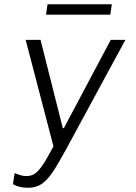

<svg xmlns="http://www.w3.org/2000/svg" viewBox="-20 -699 640 905"><path d="M113 186Q91 186 73.5 182Q56 178 41 169L49 117Q59 121 74 126Q89 131 103 131Q130 131 148 117Q166 103 189 67Q206 39 232 -9L101 -511H171L276 -95H281L502 -511H571L293 2Q258 67 231.5 107.5Q205 148 178 167Q151 186 113 186ZM197 -630 204 -679H507L500 -630Z"/></svg>

Font: Chivo Mono Medium ExtraLight
Style: Italic
Weight: 250
Italic angle: -8.05°
Monospace: yes
Version: Version 1.008